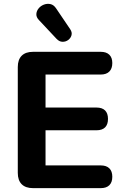

<svg xmlns="http://www.w3.org/2000/svg" viewBox="-20 -973 644 993"><path d="M150.8 0Q112.5 0 92.2 -20.2Q72 -40.5 72 -78.8V-626.2Q72 -664.5 92.2 -684.8Q112.5 -705 150.8 -705H501Q530 -705 545.4 -690Q560.8 -675 560.8 -647Q560.8 -618.2 545.4 -602.9Q530 -587.5 501 -587.5H215.5V-416.8H478.8Q508.5 -416.8 523.5 -401.8Q538.5 -386.8 538.5 -358Q538.5 -329.2 523.5 -314.2Q508.5 -299.2 478.8 -299.2H215.5V-117.5H501Q530 -117.5 545.4 -102.5Q560.8 -87.5 560.8 -58.8Q560.8 -30 545.4 -15Q530 0 501 0ZM272.8 -771.8 181.8 -868.8Q167 -884.2 168 -900.4Q169 -916.5 179.8 -929.6Q190.5 -942.8 207.1 -949.1Q223.8 -955.5 241 -951.8Q258.2 -948 270.5 -929.2L343.5 -821.2Q353.8 -805.5 349.8 -790.8Q345.8 -776 332.8 -766.2Q319.8 -756.5 303.2 -756.9Q286.8 -757.2 272.8 -771.8Z"/></svg>

Font: Nunito ExtraLight
Style: Regular
Weight: 200
Designer: Vernon Adams
Foundry: Vernon Adams
Version: Version 3.602;April 4, 2023;FontCreator 14.0.0.2856 64-bit